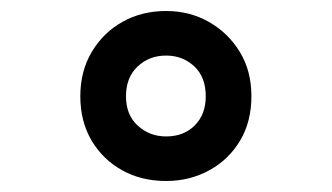

<svg xmlns="http://www.w3.org/2000/svg" viewBox="-20 -744 603 349"><path d="M282 -415Q237 -415 202 -434.5Q167 -454 146.5 -488.5Q126 -523 126 -569Q126 -615 147 -650Q168 -685 203 -704.5Q238 -724 282 -724Q325 -724 360 -704Q395 -684 416 -649.5Q437 -615 437 -569Q437 -523 416.5 -488.5Q396 -454 360.5 -434.5Q325 -415 282 -415ZM282 -496Q314 -496 334 -516Q354 -536 354 -569Q354 -604 333 -623.5Q312 -643 282 -643Q251 -643 230 -623Q209 -603 209 -569Q209 -535 230.5 -515.5Q252 -496 282 -496Z"/></svg>

Font: Noto Sans Mono SemiCondensed
Style: Bold
Weight: 700
Width: 4
Designer: Monotype Design Team
Foundry: Monotype Imaging Inc.
Version: Version 2.014